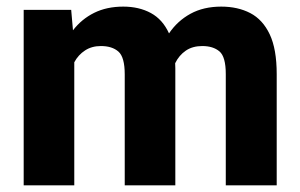

<svg xmlns="http://www.w3.org/2000/svg" viewBox="-20 -558 904 578"><path d="M283.7 -419.4Q256.3 -419.4 236.1 -406.2Q215.8 -393.1 203.6 -370.6V0H51.3V-528.3H194.3L199.7 -466.8Q225.6 -500.5 263.4 -519.3Q301.3 -538.1 351.1 -538.1Q398.4 -538.1 434.1 -518.8Q469.7 -499.5 488.8 -457.5Q514.2 -495.1 553.5 -516.6Q592.8 -538.1 646 -538.1Q695.8 -538.1 733.4 -518.6Q771 -499 792 -454.6Q813 -410.2 813 -335V0H659.7V-335Q659.7 -387.2 640.6 -403.3Q621.6 -419.4 588.9 -419.4Q559.6 -419.4 539.3 -405.5Q519 -391.6 507.3 -367.7Q507.8 -360.4 507.8 -352.5V0H355.5V-334Q355.5 -386.2 336.4 -402.8Q317.4 -419.4 283.7 -419.4Z"/></svg>

Font: Vazirmatn FD ExtraBold
Style: Regular
Weight: 800
Designer: Saber Rastikerdar
Foundry: Saber Rastikerdar
Version: Version 33.003